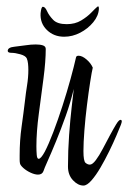

<svg xmlns="http://www.w3.org/2000/svg" viewBox="-20 -575 398 596"><path d="M239 1Q222 1 206.5 -15.5Q191 -32 191 -58Q191 -107 194.5 -155.5Q198 -204 202.5 -242.5Q207 -281 209 -299Q199 -257 184 -215Q169 -173 154 -136.5Q139 -100 128 -75.5Q117 -51 115 -44Q111 -33 98 -33Q88 -33 75 -39Q62 -45 52.5 -53.5Q43 -62 42 -68Q41 -73 41 -79.5Q41 -86 41 -93Q41 -139 47 -181.5Q53 -224 58 -266Q60 -285 64 -310Q68 -335 68 -358Q68 -368 67 -377.5Q66 -387 63 -394Q59 -402 43 -406.5Q27 -411 16 -411Q4 -411 4 -417Q4 -428 25 -430Q44 -432 60 -434.5Q76 -437 91 -437Q105 -437 113.5 -434Q122 -431 122 -423Q122 -385 115 -331.5Q108 -278 100.5 -222Q93 -166 93 -121Q93 -107 94 -94.5Q95 -82 100 -82Q107 -82 119 -104Q131 -127 145.5 -165Q160 -203 174 -246.5Q188 -290 199 -330Q210 -370 216 -397Q217 -402 224 -402Q235 -402 248.5 -390.5Q262 -379 268 -365Q265 -353 260 -321Q255 -289 250 -249Q245 -209 242 -170.5Q239 -132 239 -106Q239 -75 245.5 -69.5Q252 -64 259 -64Q267 -64 277.5 -78Q288 -92 299 -113Q310 -134 321 -154.5Q332 -175 340.5 -189Q349 -203 354 -203Q358 -203 358 -198Q358 -195 355 -187Q351 -177 341.5 -154.5Q332 -132 319 -105.5Q306 -79 292 -55Q278 -31 264 -15Q250 1 239 1ZM179 -461Q147 -461 125.5 -482Q104 -503 106 -534Q108 -554 113 -554Q120 -554 126 -540.5Q132 -527 145 -513.5Q158 -500 187 -500Q213 -500 232 -511.5Q251 -523 263.5 -536Q276 -549 282 -554Q283 -555 285 -555Q287 -555 287 -548Q286 -526 269.5 -506Q253 -486 229 -473.5Q205 -461 179 -461Z"/></svg>

Font: Comforter
Style: Regular
Weight: 400
Designer: Robert E. Leuschke
Foundry: Robert E. Leuschke
Version: Version 1.013; ttfautohint (v1.8.3)